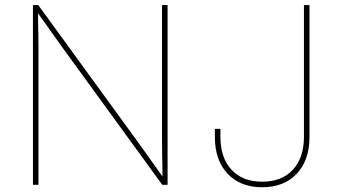

<svg xmlns="http://www.w3.org/2000/svg" viewBox="-20 -748 1370 777"><path d="M113.3 0V-727.5H134.8L536.6 -175.3Q555.2 -149.9 573 -124.5Q590.8 -99.1 608.9 -74Q627 -48.8 645 -23.4H637.7Q637.7 -48.8 637.2 -74Q636.7 -99.1 636.2 -124.5Q635.7 -149.9 635.7 -175.3V-727.5H658.2V0H636.7L235.8 -551.3Q217.3 -576.7 199.5 -602.1Q181.6 -627.4 163.6 -652.8Q145.5 -678.2 127 -703.6H133.8Q133.8 -678.2 134.3 -652.8Q134.8 -627.4 135.3 -602.1Q135.7 -576.7 135.7 -551.3V0ZM1041 9.8Q952.6 9.8 901.1 -44.9Q849.6 -99.6 849.6 -193.4V-226.6H872.1V-193.4Q872.1 -109.4 917 -61Q961.9 -12.7 1041 -12.7Q1120.1 -12.7 1165 -61Q1210 -109.4 1210 -193.4V-727.5H1232.4V-193.4Q1232.4 -99.6 1180.9 -44.9Q1129.4 9.8 1041 9.8Z"/></svg>

Font: Inter Thin
Style: Regular
Weight: 250
Designer: Rasmus Andersson
Foundry: rsms
Version: Version 4.001;git-66647c0bb